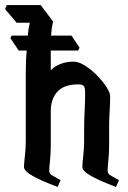

<svg xmlns="http://www.w3.org/2000/svg" viewBox="-46 -740 507 760"><path d="M182 0Q118 -24 83.5 -43.5Q49 -63 49 -79Q49 -93 52.5 -122.5Q56 -152 56 -180V-448Q56 -507 60 -540H28L-5 -589L0 -599H64Q65 -613 67 -625.5Q69 -638 72 -650H20L-26 -704L-19 -720H115L164 -655Q161 -642 159 -628Q157 -614 156 -599H237L269 -551L263 -540H155V-462Q170 -478 194 -487Q218 -496 244 -496Q266 -496 291 -480Q316 -464 338.5 -441Q361 -418 375.5 -395.5Q390 -373 390 -359Q390 -334 388 -299.5Q386 -265 386 -242V-169Q386 -133 383 -105.5Q380 -78 380 -64Q380 -54 387.5 -48.5Q395 -43 425 -27L413 0Q349 -24 314.5 -43.5Q280 -63 280 -79Q280 -93 283.5 -122.5Q287 -152 287 -180V-232Q287 -261 289 -301Q291 -341 291 -372Q291 -392 286 -399Q281 -406 264 -406Q208 -406 181.5 -377.5Q155 -349 155 -299V-169Q155 -133 152 -105.5Q149 -78 149 -64Q149 -54 156.5 -48.5Q164 -43 194 -27Z"/></svg>

Font: Jaini
Style: Regular
Weight: 400
Designer: Maithili Shingre, Girish Dalvi (Devanagari), Taresh Vohra (Latin)
Foundry: Ek Type
Version: Version 2.000; ttfautohint (v1.8.4.7-5d5b)